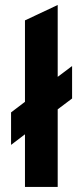

<svg xmlns="http://www.w3.org/2000/svg" viewBox="-20 -742 330 762"><path d="M79.1 0V-209L23.9 -167V-295.9L79.1 -337.9V-661.1L209 -722.2V-437L266.1 -480V-351.1L209 -308.1V0Z"/></svg>

Font: Overpass
Style: Bold
Weight: 700
Designer: Delve Withrington
Foundry: Delve Fonts
Version: Version 1.001